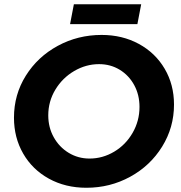

<svg xmlns="http://www.w3.org/2000/svg" viewBox="-20 -876 853 907"><path d="M802 -382Q802 -274 746 -183.5Q690 -93 595 -41Q500 11 388 11Q289 11 211 -32Q133 -75 89.5 -150.5Q46 -226 46 -320Q46 -429 102 -518.5Q158 -608 253 -659.5Q348 -711 460 -711Q558 -711 636 -668.5Q714 -626 758 -551Q802 -476 802 -382ZM208 -331Q208 -274 234 -227.5Q260 -181 304.5 -154Q349 -127 403 -127Q465 -127 519.5 -159.5Q574 -192 606.5 -248.5Q639 -305 639 -371Q639 -428 614 -474Q589 -520 545.5 -546.5Q502 -573 448 -573Q386 -573 330.5 -540.5Q275 -508 241.5 -452.5Q208 -397 208 -331ZM329 -856H647L629 -762H311Z"/></svg>

Font: Gontserrat SemiBold
Style: Italic
Weight: 600
Italic angle: -11.3°
Designer: Julieta Ulanovsky
Foundry: Julieta Ulanovsky
Version: Version 6.001